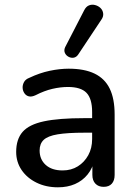

<svg xmlns="http://www.w3.org/2000/svg" viewBox="-20 -790 577 819"><path d="M227 9Q176 9 135.5 -11Q95 -31 72 -65Q49 -99 49 -142Q49 -196 76.5 -227.5Q104 -259 167.5 -272.5Q231 -286 339 -286H386V-224H340Q268 -224 226 -217Q184 -210 166.5 -193.5Q149 -177 149 -148Q149 -110 175 -86.5Q201 -63 247 -63Q284 -63 312 -80.5Q340 -98 356.5 -128Q373 -158 373 -197V-312Q373 -369 349 -394Q325 -419 270 -419Q238 -419 203.5 -411Q169 -403 132 -384Q115 -376 103 -379Q91 -382 84 -392.5Q77 -403 76.5 -415.5Q76 -428 82.5 -440Q89 -452 105 -458Q149 -479 192 -488Q235 -497 273 -497Q340 -497 383.5 -476Q427 -455 448 -412Q469 -369 469 -301V-44Q469 -20 457 -6.5Q445 7 422 7Q400 7 387 -6.5Q374 -20 374 -44V-109H383Q375 -72 353.5 -45.5Q332 -19 300 -5Q268 9 227 9ZM314 -558Q306 -546 294.5 -544Q283 -542 272 -548Q261 -554 256.5 -565Q252 -576 258 -589L339 -746Q347 -762 359.5 -767Q372 -772 385.5 -768.5Q399 -765 408.5 -756Q418 -747 420 -733.5Q422 -720 413 -707Z"/></svg>

Font: Nunito ExtraLight SemiBold
Style: Regular
Weight: 600
Version: Version 3.602